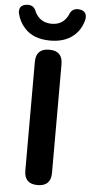

<svg xmlns="http://www.w3.org/2000/svg" viewBox="-82 -1011 493 1047"><g transform="rotate(5 164.0 -487.5)"><path d="M165 0Q92 0 92 -73V-370V-668Q92 -741 165 -741Q238 -741 238 -668V-73Q238 0 165 0ZM165 -791Q73 -791 25 -844Q-7 -878 -18 -927Q-23 -968 18 -974Q61 -980 74 -938Q103 -883 165 -883Q227 -883 254 -938Q268 -980 311 -974Q352 -968 347 -925Q333 -864 290 -830Q242 -791 165 -791Z"/></g></svg>

Font: GenSenRounded TW B
Style: Regular
Weight: 700
Version: Version 1.501;PS 1;hotconv 16.6.51;makeotf.lib2.5.65220